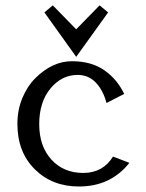

<svg xmlns="http://www.w3.org/2000/svg" viewBox="-20 -675 537 705"><path d="M43.9 0ZM259.8 -466.3 143.1 -629.4 173.8 -655.3 259.8 -567.4 345.7 -655.3 377 -629.4ZM455.1 -77.1Q386.2 9.8 270 9.8Q171.4 9.8 107.7 -53.5Q43.9 -116.7 43.9 -220.2Q43.9 -271 62 -314.9Q80.1 -358.4 109.4 -387.7Q172.4 -450.2 243.9 -450.2Q315.4 -450.2 362.8 -417.2Q410.2 -384.3 436 -330.1L371.1 -296.9Q358.4 -344.2 331.5 -372.1Q304.7 -399.9 265.1 -399.9Q206.5 -399.9 165.3 -350.1Q124 -300.3 124 -219.2Q124 -138.2 168.7 -89.1Q213.4 -40 285.6 -40Q357.9 -40 395 -100.1Z"/></svg>

Font: Pfennig
Style: Medium
Weight: 500
Version: Version 20120410 ; ttfautohint (v0.8)